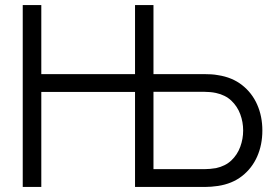

<svg xmlns="http://www.w3.org/2000/svg" viewBox="-20 -740 1098 760"><path d="M70 0V-720H143.5V-446.5H514.5V-720H587.5V-446.5H792.5Q802.5 -446.5 816 -445.8Q829.5 -445 843 -442.5Q899 -434 938.2 -403.2Q977.5 -372.5 998 -326Q1018.5 -279.5 1018.5 -223.5Q1018.5 -167 998 -120.5Q977.5 -74 938.2 -43.2Q899 -12.5 843 -4Q829.5 -2 816.2 -1Q803 0 792.5 0H514.5V-376H143.5V0ZM587.5 -70.5H790.5Q799.5 -70.5 811.5 -71.5Q823.5 -72.5 835 -74.5Q872 -82.5 895.8 -105Q919.5 -127.5 931 -158.8Q942.5 -190 942.5 -223.5Q942.5 -257 931 -288Q919.5 -319 895.8 -341.5Q872 -364 835 -372Q823.5 -374.5 811.5 -375.5Q799.5 -376.5 790.5 -376.5H587.5Z"/></svg>

Font: Cns Manrope
Style: Regular
Weight: 400
Designer: Mikhail Sharanda
Foundry: Mikhail Sharanda
Version: Version 4.504